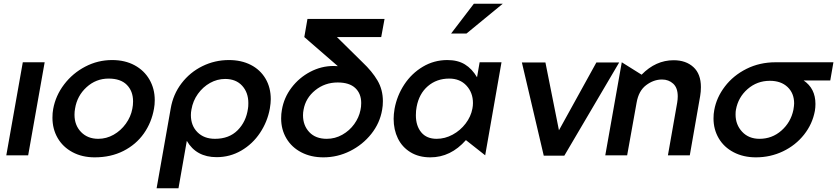

<svg xmlns="http://www.w3.org/2000/svg" viewBox="-20 -838 4517 1036"><path d="M221 -502H103L14 0H132Z M811 -252Q815 -273 815 -298Q815 -359 786.5 -408.5Q758 -458 706 -486Q654 -514 585 -514Q508 -514 440 -478.5Q372 -443 326 -382.5Q280 -322 267 -250Q263 -229 263 -203Q263 -142 291 -93.5Q319 -45 371 -17Q423 11 491 11Q578 11 646 -23.5Q714 -58 756 -117.5Q798 -177 811 -252ZM698 -291Q698 -270 694 -251Q686 -208 659 -170.5Q632 -133 593 -111Q554 -89 510 -89Q453 -89 417.5 -125.5Q382 -162 382 -219Q382 -236 385 -252Q396 -321 447 -367.5Q498 -414 566 -414Q631 -414 664.5 -380Q698 -346 698 -291Z M1318 -252Q1320 -262 1320 -282Q1320 -339 1286.5 -375.5Q1253 -412 1195 -412Q1152 -412 1113.5 -390.5Q1075 -369 1048 -331.5Q1021 -294 1013 -247Q1010 -232 1010 -217Q1010 -160 1045.5 -124.5Q1081 -89 1140 -89Q1216 -89 1262 -135Q1308 -181 1318 -252ZM1215 -514Q1282 -514 1333 -488Q1384 -462 1412.5 -414Q1441 -366 1441 -303Q1441 -282 1436 -252Q1423 -181 1383 -121Q1343 -61 1282 -25.5Q1221 10 1149 10Q1039 10 988 -78L943 178H825L901 -252Q914 -329 959.5 -388.5Q1005 -448 1072 -481Q1139 -514 1215 -514Z M1929 -282Q1929 -261 1925 -244Q1917 -204 1891.5 -168.5Q1866 -133 1827 -111Q1788 -89 1743 -89Q1683 -89 1649 -125Q1615 -161 1615 -216Q1615 -231 1618 -246Q1629 -309 1681 -351Q1733 -393 1802 -393Q1865 -393 1897 -363Q1929 -333 1929 -282ZM2037 -638 2055 -736H1639L1622 -638L1803 -481Q1795 -482 1780 -482Q1714 -482 1654 -450.5Q1594 -419 1553 -365Q1512 -311 1501 -245Q1497 -224 1497 -199Q1497 -139 1525.5 -91Q1554 -43 1606 -16Q1658 11 1725 11Q1801 11 1869 -23Q1937 -57 1983.5 -115.5Q2030 -174 2042 -246Q2046 -267 2046 -292Q2046 -354 2017 -403.5Q1988 -453 1936 -502L1798 -638Z M2404 -414Q2462 -414 2497 -376Q2532 -338 2532 -282Q2532 -267 2529 -252Q2521 -209 2492.5 -171.5Q2464 -134 2422.5 -111.5Q2381 -89 2336 -89Q2282 -89 2253 -124Q2224 -159 2224 -216Q2224 -241 2228 -261Q2241 -332 2288.5 -373Q2336 -414 2404 -414ZM2686 -502H2568L2554 -421Q2527 -467 2488.5 -490.5Q2450 -514 2394 -514Q2322 -514 2261.5 -478Q2201 -442 2161.5 -382Q2122 -322 2109 -251Q2104 -221 2104 -197Q2104 -138 2127 -91Q2150 -44 2195 -16.5Q2240 11 2302 11Q2412 11 2494 -82L2598 0ZM2414 -657H2497L2693 -818H2537Z M3321 -501H3198L2996 -135L2923 -501H2796L2914 2H3025Z M3762 -368Q3762 -439 3721.5 -476Q3681 -513 3615 -513Q3518 -513 3442 -435L3335 -502L3246 0H3364L3415 -284Q3426 -348 3466.5 -378.5Q3507 -409 3552 -409Q3588 -409 3612.5 -386.5Q3637 -364 3637 -318Q3637 -302 3634 -284L3584 0H3702L3758 -320Q3762 -343 3762 -368Z M4380 -277Q4380 -258 4377 -240Q4364 -169 4318.5 -111.5Q4273 -54 4205 -21.5Q4137 11 4059 11Q3991 11 3938.5 -16.5Q3886 -44 3858 -92Q3830 -140 3830 -199Q3830 -224 3834 -244Q3846 -312 3891.5 -371.5Q3937 -431 4008 -466.5Q4079 -502 4165 -502H4477L4460 -404H4316Q4380 -361 4380 -277ZM4261 -245Q4265 -269 4265 -280Q4265 -335 4229.5 -368.5Q4194 -402 4134 -402Q4065 -402 4014 -357.5Q3963 -313 3951 -246Q3949 -237 3949 -220Q3949 -165 3984.5 -127Q4020 -89 4078 -89Q4146 -89 4196.5 -133.5Q4247 -178 4261 -245Z"/></svg>

Font: Geom Medium
Style: Italic
Weight: 500
Italic angle: -10°
Version: Version 1.102